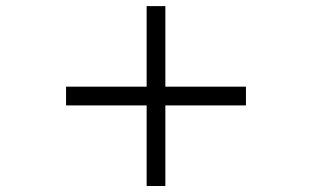

<svg xmlns="http://www.w3.org/2000/svg" viewBox="-20 -620 1040 640"><path d="M799.8 -268.6V-331.1H531.2V-599.6H468.8V-331.1H200.2V-268.6H468.8V0H531.2V-268.6Z"/></svg>

Font: FreeUniversal
Style: BoldItalic
Weight: 700
Italic angle: -11°
Version: Version 1.001